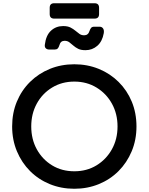

<svg xmlns="http://www.w3.org/2000/svg" viewBox="-20 -1154 918 1186"><path d="M439 12Q358 12 288 -16.5Q218 -45 166 -97Q114 -149 84.5 -219.5Q55 -290 55 -373Q55 -456 84 -526Q113 -596 165.5 -648Q218 -700 288 -728.5Q358 -757 439 -757Q520 -757 590 -728.5Q660 -700 712.5 -648Q765 -596 794 -526Q823 -456 823 -373Q823 -290 793.5 -219.5Q764 -149 712 -97Q660 -45 590 -16.5Q520 12 439 12ZM439 -96Q516 -96 576 -132.5Q636 -169 671 -231.5Q706 -294 706 -373Q706 -451 671.5 -513.5Q637 -576 576.5 -613Q516 -650 439 -650Q362 -650 301.5 -613Q241 -576 207 -513.5Q173 -451 173 -373Q173 -294 207.5 -231.5Q242 -169 302 -132.5Q362 -96 439 -96ZM315 -1039Q287 -1039 287 -1067V-1106Q287 -1134 315 -1134H564Q592 -1134 592 -1106V-1067Q592 -1039 564 -1039ZM508 -844Q480 -844 463 -852.5Q446 -861 433 -872.5Q420 -884 408 -893Q396 -902 379 -902Q354 -902 347 -875Q343 -861 336.5 -854.5Q330 -848 318 -848H284Q271 -848 263 -855.5Q255 -863 257 -878Q264 -936 295 -964.5Q326 -993 370 -993Q398 -993 415.5 -984Q433 -975 446 -964Q459 -953 471 -944.5Q483 -936 500 -936Q525 -936 533 -963Q537 -975 543 -982Q549 -989 562 -989H595Q609 -989 616.5 -978.5Q624 -968 621 -949Q612 -898 581 -871Q550 -844 508 -844Z"/></svg>

Font: Pitagon Sans Text SemiBold
Style: Regular
Weight: 600
Designer: Travis Tran
Foundry: Pitagon
Version: Version 1.001; ttfautohint (v1.8.4.7-5d5b);gftools[0.9.26]